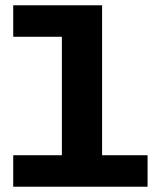

<svg xmlns="http://www.w3.org/2000/svg" viewBox="-20 -706 626 726"><path d="M538 -119V0H30V-119H214V-567H30V-686H366V-119Z"/></svg>

Font: BioRhyme Expanded ExtraBold
Style: Regular
Weight: 800
Width: 7
Designer: Aoife Mooney
Foundry: Aoife Mooney Type
Version: Version 1.000